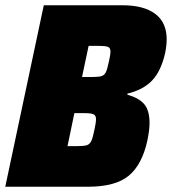

<svg xmlns="http://www.w3.org/2000/svg" viewBox="-28 -708 652 728"><path d="M138 -688H437Q517 -688 560.5 -655.5Q604 -623 604 -559Q604 -536 598 -506Q582 -437 548 -402Q514 -367 455 -353V-349Q498 -337 518.5 -313.5Q539 -290 539 -241Q539 -216 531 -176Q511 -84 460.5 -42Q410 0 306 0H-8ZM385 -475Q391 -501 391 -512Q391 -526 382 -530Q373 -534 346 -534H308L283 -416H321Q346 -416 357 -419.5Q368 -423 373.5 -434.5Q379 -446 385 -475ZM330 -216Q336 -243 336 -256Q336 -270 327 -274.5Q318 -279 292 -279H254L228 -154H266Q291 -154 301.5 -157.5Q312 -161 318 -173Q324 -185 330 -216Z"/></svg>

Font: Saira Semi Condensed Black
Style: Italic
Weight: 900
Width: 4
Italic angle: -12°
Designer: Hector Gatti with collaboration of the Omnibus-Type team
Foundry: Omnibus-Type
Version: Version 1.001; ttfautohint (v1.8)